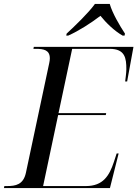

<svg xmlns="http://www.w3.org/2000/svg" viewBox="-39 -951 695 971"><path d="M298 -781 296 -771H306C360 -795 422 -835 469 -871C498 -835 539 -795 581 -771H591L593 -781C567 -820 529 -885 516 -931H441C408 -885 340 -820 298 -781ZM-19 0H517L561 -175H551L537 -132C514 -63 483 -10 395 -10H179L255 -369H496L498 -379H257L326 -704H516C594 -704 600 -656 600 -601C600 -583 595 -548 594 -539H604L636 -714H132L130 -704H143C182 -704 213 -698 213 -656C213 -649 212 -641 210 -632L92 -77C79 -17 40 -10 -4 -10H-17Z"/></svg>

Font: Noto Serif Display
Style: Italic
Weight: 400
Italic angle: -12°
Designer: Monotype Design Team
Foundry: Monotype Imaging Inc.
Version: Version 2.009